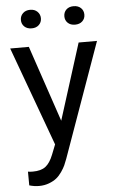

<svg xmlns="http://www.w3.org/2000/svg" viewBox="-62 -765 616 1021"><g transform="rotate(-5 246.5 -255.0)"><path d="M15.1 -528.3H114.7L252 -122.1L380.4 -528.3H478.5L260.7 82.5Q253.9 101.1 247.3 115.7Q240.7 130.4 227.3 149.9Q213.9 169.4 198.2 182.1Q182.6 194.8 158 204.1Q133.3 213.4 104.5 213.4Q79.1 213.4 52.7 205.6L52.2 132.3Q62 134.3 78.1 134.3Q122.1 134.3 146.2 115.7Q170.4 97.2 187.5 53.7L208.5 0.5ZM85 -674.3Q85 -695.3 99.6 -709.7Q114.3 -724.1 138.7 -724.1Q162.6 -724.1 177.2 -709.7Q191.9 -695.3 191.9 -674.3Q191.9 -652.8 177.2 -638.9Q162.6 -625 138.7 -625Q114.3 -625 99.6 -638.9Q85 -652.8 85 -674.3ZM316.9 -673.3Q316.9 -695.3 331.3 -709.2Q345.7 -723.1 370.1 -723.1Q394.5 -723.1 409.2 -709.2Q423.8 -695.3 423.8 -673.3Q423.8 -652.3 409.2 -638.4Q394.5 -624.5 370.1 -624.5Q345.7 -624.5 331.3 -638.4Q316.9 -652.3 316.9 -673.3Z"/></g></svg>

Font: Bert Sans Medium
Style: Regular
Weight: 500
Designer: Christian Robertson, Adam Twardoch, & Cristiano Sobral
Foundry: Google
Version: Version 12.135;January 10, 2020;FontCreator 12.0.0.2547 64-b